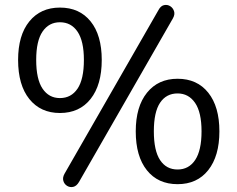

<svg xmlns="http://www.w3.org/2000/svg" viewBox="-20 -744 971 785"><path d="M303 0Q293 17 279.5 20Q266 23 254.5 16Q243 9 239 -4.5Q235 -18 244 -34L628 -703Q637 -720 650.5 -723Q664 -726 675.5 -719Q687 -712 691.5 -698.5Q696 -685 687 -669ZM225 -282Q146 -282 100 -339Q54 -396 54 -499Q54 -600 100 -656.5Q146 -713 225 -713Q305 -713 350.5 -656.5Q396 -600 396 -499Q396 -397 350.5 -339.5Q305 -282 225 -282ZM225 -343Q271 -343 297 -381.5Q323 -420 323 -499Q323 -576 297 -614.5Q271 -653 225 -653Q180 -653 154 -615Q128 -577 128 -499Q128 -420 154 -381.5Q180 -343 225 -343ZM706 9Q626 9 580.5 -48Q535 -105 535 -207Q535 -308 581 -365Q627 -422 706 -422Q786 -422 831.5 -365Q877 -308 877 -207Q877 -106 831.5 -48.5Q786 9 706 9ZM706 -51Q752 -51 778 -90Q804 -129 804 -207Q804 -285 777.5 -323.5Q751 -362 706 -362Q660 -362 634.5 -324Q609 -286 609 -207Q609 -128 634.5 -89.5Q660 -51 706 -51Z"/></svg>

Font: Chiron GoRound TC N
Style: Regular
Weight: 350
Designer: Ryoko NISHIZUKA 西塚涼子 (kana, bopomofo & ideographs); Paul D. Hunt (Latin, Greek & Cyrillic); Sandoll Communications 산돌커뮤니
Foundry: Adobe
Version: Version 1.000;hotconv 1.1.1;makeotfexe 2.6.0